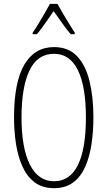

<svg xmlns="http://www.w3.org/2000/svg" viewBox="-20 -969 559 999"><path d="M466 -358Q466 -285 456 -218.5Q446 -152 423 -100.5Q400 -49 360.5 -19.5Q321 10 261 10Q200 10 160 -20.5Q120 -51 96.5 -103.5Q73 -156 63 -221.5Q53 -287 53 -358Q53 -541 106.5 -632.5Q160 -724 261 -724Q336 -724 381 -676.5Q426 -629 446 -546Q466 -463 466 -358ZM92 -358Q92 -199 135.5 -112.5Q179 -26 261 -26Q344 -26 385.5 -110.5Q427 -195 427 -358Q427 -518 385.5 -603.5Q344 -689 261 -689Q175 -689 133.5 -602.5Q92 -516 92 -358ZM279 -949Q292 -925 310 -894.5Q328 -864 344.5 -837.5Q361 -811 369 -799V-791H348Q327 -815 303.5 -848.5Q280 -882 259 -911Q240 -884 216 -849Q192 -814 172 -791H150V-799Q162 -816 178.5 -843Q195 -870 211.5 -898.5Q228 -927 240 -949Z"/></svg>

Font: Noto Sans Lao ExtraCondensed ExtraLight
Style: Regular
Weight: 200
Width: 2
Designer: Monotype Design Team
Foundry: Monotype Imaging Inc.
Version: Version 2.003; ttfautohint (v1.8.4.7-5d5b)